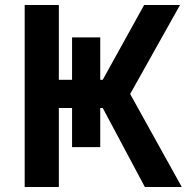

<svg xmlns="http://www.w3.org/2000/svg" viewBox="-20 -750 783 770"><path d="M79 -730H216V-430H269V-600H382V-430H392L558 -730H702L502 -373L709 0H561L392 -317H382V-160H269V-317H216V0H79Z"/></svg>

Font: Mplus 1p Bold
Style: Bold
Weight: 700
Version: Version 1.061